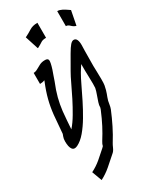

<svg xmlns="http://www.w3.org/2000/svg" viewBox="-238 -786 889 1086"><g transform="rotate(-30 206.5 -242.5)"><path d="M393 -593Q379 -597 367 -609Q355 -621 344 -621H342V-719H344Q357 -719 372.5 -711Q388 -703 399.5 -694.5Q411 -686 412 -686H413L395 -593ZM142 -593 114 -680H115Q138 -691 159 -704.5Q180 -718 210 -718H212V-620H210Q189 -620 177.5 -612Q166 -604 145 -593ZM82 234 58 169Q92 152 120.5 128Q149 104 174 81Q185 72 185 67Q185 62 195 45Q218 9 237.5 -28.5Q257 -66 277 -114Q282 -127 281 -132Q280 -137 286 -157Q295 -185 301 -200.5Q307 -216 311 -235Q312 -239 312 -263Q312 -286 311 -312Q310 -338 310 -348V-392Q303 -381 296 -370.5Q289 -360 284 -351Q270 -327 252 -289Q234 -251 212 -207Q190 -163 165.5 -121.5Q141 -80 114 -48Q87 -16 58 -2Q35 9 23.5 -6.5Q12 -22 12 -58Q12 -76 17 -88.5Q22 -101 22 -102Q25 -132 27 -162Q29 -192 32 -221Q37 -269 48.5 -314Q60 -359 81 -410Q83 -414 83 -417Q70 -411 52 -411V-483Q65 -483 78 -490.5Q91 -498 106.5 -506Q122 -514 141 -514Q161 -515 164 -502.5Q167 -490 153 -446Q147 -430 141.5 -413.5Q136 -397 131 -383Q111 -334 101 -295Q91 -256 86 -214Q83 -186 81 -157Q79 -128 77 -100Q101 -127 124 -166Q147 -205 168 -246.5Q189 -288 206.5 -325.5Q224 -363 238 -387Q269 -441 287.5 -473Q306 -505 318 -518.5Q330 -532 341 -532Q354 -532 360 -519.5Q366 -507 366 -485Q366 -475 365.5 -464Q365 -453 365 -448Q365 -423 364.5 -398Q364 -373 364 -348Q364 -340 365 -314Q366 -288 366 -263Q366 -248 365.5 -237.5Q365 -227 364 -222Q358 -191 351 -173.5Q344 -156 338 -136Q336 -129 334 -114Q332 -99 327 -86Q308 -40 287 2Q266 44 241 84Q236 92 228.5 109Q221 126 210 135Q180 162 148 189.5Q116 217 82 234Z"/></g></svg>

Font: Syne Tactile
Style: Regular
Weight: 400
Designer: Lucas Descroix
Foundry: Bonjour Monde
Version: Version 2.100; ttfautohint (v1.8.3)